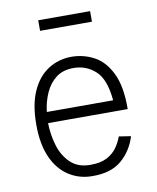

<svg xmlns="http://www.w3.org/2000/svg" viewBox="-80 -751 673 824"><g transform="rotate(-10 256.5 -339.5)"><path d="M143 -689H369V-643H143ZM397 -138 449 -130Q430 -68 383.5 -28.5Q337 11 256 10Q200 10 154.5 -19Q109 -48 83 -105.5Q57 -163 57 -249Q57 -336 83 -394Q109 -452 154.5 -481Q200 -510 256 -510Q307 -510 353 -486Q399 -462 427.5 -404Q456 -346 455 -247H108Q109 -195 123.5 -147.5Q138 -100 170.5 -69.5Q203 -39 256 -39Q301 -39 328.5 -53.5Q356 -68 372 -90.5Q388 -113 397 -138ZM256 -461Q210 -461 180 -438Q150 -415 133 -377Q116 -339 111 -295H400Q392 -387 352 -424Q312 -461 256 -461Z"/></g></svg>

Font: Haskoy Light
Style: Regular
Weight: 300
Designer: Ertekin Erdin
Foundry: Ertekin Erdin
Version: Version 2.000; ttfautohint (v1.8.4.7-5d5b)